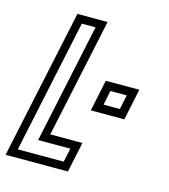

<svg xmlns="http://www.w3.org/2000/svg" viewBox="-126 -784 765 869"><g transform="rotate(15 257.0 -350.0)"><path d="M-19.5 0 129.5 -700H271L152 -141.5H302.5L272.5 0ZM27.5 -38H242.5L256.5 -102.5H105.5L224.5 -662.5H160ZM301 -294 332 -441H489L458 -294ZM350 -334H426.5L440.5 -401.5H364Z"/></g></svg>

Font: Tourney Condensed Regular
Style: Italic
Weight: 400
Width: 3
Italic angle: -12°
Designer: Tyler Finck
Foundry: Etcetera Type Co
Version: Version 1.010; ttfautohint (v1.8.3)